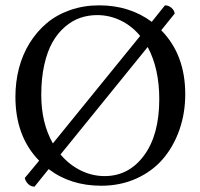

<svg xmlns="http://www.w3.org/2000/svg" viewBox="-20 -678 742 711"><path d="M175.8 -147 499 -544.9Q467.8 -582.5 426.5 -602.3Q385.3 -622.1 339.8 -622.1Q306.6 -622.1 276.9 -611.8Q247.1 -601.6 220.5 -578.6Q193.8 -555.7 174.6 -522Q155.3 -488.3 144 -438.2Q132.8 -388.2 132.8 -327.1Q132.8 -222.2 175.8 -147ZM526.9 -503.9 204.1 -106Q236.8 -67.4 279.3 -46.6Q321.8 -25.9 367.2 -25.9Q457 -25.9 513.4 -102.3Q569.8 -178.7 569.8 -311Q569.8 -424.3 526.9 -503.9ZM627 -627.9 577.1 -565.9Q666 -475.6 666 -329.1Q666 -258.8 644.3 -197Q622.6 -135.3 583.3 -89.4Q543.9 -43.5 484.9 -16.8Q425.8 9.8 355 9.8Q241.2 9.8 160.2 -51.8L107.9 13.2Q94.2 13.2 84.2 3.2Q74.2 -6.8 71.8 -19L125 -83Q37.1 -172.4 37.1 -319.8Q37.1 -375 50.3 -425.5Q63.5 -476.1 89.8 -518.6Q116.2 -561 152.8 -592Q189.5 -623 239.5 -640.6Q289.6 -658.2 347.2 -658.2Q459.5 -658.2 542 -597.2L590.8 -658.2Q604.5 -658.2 615 -648.9Q625.5 -639.6 627 -627.9Z"/></svg>

Font: Common Serif
Style: Regular
Weight: 400
Designer: Philipp H. Poll, Khaled Hosny
Foundry: Stefan Peev, Context Ltd.
Version: Version 1.026